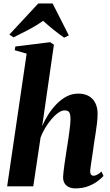

<svg xmlns="http://www.w3.org/2000/svg" viewBox="-20 -1056 621 1088"><path d="M405.5 11.5Q386.5 11.5 371 4.5Q355.5 -2.5 346.5 -16.5Q337.5 -30.5 337.5 -52.5Q337.5 -62 339.8 -81Q342 -100 345.2 -124Q348.5 -148 352.5 -173Q356.5 -198 359.5 -219Q363.5 -243.5 367 -267Q370.5 -290.5 373.2 -311.8Q376 -333 377.8 -350.5Q379.5 -368 379.5 -379.5Q379.5 -397 376.8 -408.5Q374 -420 366.8 -425.2Q359.5 -430.5 346.5 -430.5Q329.5 -430.5 310 -416.8Q290.5 -403 271.5 -380.5Q252.5 -358 236.2 -331Q220 -304 210 -277.5L168.5 0H20.5L131 -752L63.5 -771.5L67 -792.5L264.5 -817L285.5 -802.5L219 -341Q232 -372.5 252.2 -404.8Q272.5 -437 298.8 -464.5Q325 -492 356.2 -508.8Q387.5 -525.5 423 -525.5Q460 -525.5 484.2 -511Q508.5 -496.5 520.8 -470.8Q533 -445 533 -412Q533 -386.5 529.8 -358.8Q526.5 -331 522 -302Q517.5 -273 513 -244.5Q510.5 -225 507.2 -203.2Q504 -181.5 500.8 -160Q497.5 -138.5 494.8 -120Q492 -101.5 491 -89.5Q491 -71.5 496.8 -65.8Q502.5 -60 509.5 -60Q518.5 -60 529.8 -65.5Q541 -71 555 -84L566.5 -59Q555.5 -46.5 534 -30Q512.5 -13.5 480.8 -1Q449 11.5 405.5 11.5ZM33 -860 197 -1036.5H278L370 -855.5L343.5 -842.5Q311.5 -865 281 -889.5Q250.5 -914 224.5 -938Q187.5 -911.5 143.2 -888.2Q99 -865 57 -844.5Z"/></svg>

Font: Merriweather 120pt ExtraBold
Style: Italic
Weight: 800
Italic angle: -7.8°
Version: Version 2.101